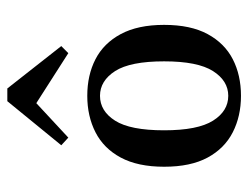

<svg xmlns="http://www.w3.org/2000/svg" viewBox="-100 -596 707 548"><g transform="rotate(-90 254.0 -322.5)"><path d="M254 11.3Q196 11.3 150 -12.1Q104 -35.5 77.8 -83.9Q51.6 -132.3 51.6 -208.1Q51.6 -283.1 77.8 -331.9Q104 -380.6 150 -404Q196 -427.4 254 -427.4Q312.9 -427.4 358.5 -404Q404 -380.6 430.2 -331.9Q456.5 -283.1 456.5 -208.1Q456.5 -132.3 430.2 -83.9Q404 -35.5 358.5 -12.1Q312.9 11.3 254 11.3ZM254 -25Q296.8 -25 324.6 -68.5Q352.4 -112.1 352.4 -208.1Q352.4 -304.8 324.6 -348Q296.8 -391.1 254 -391.1Q210.5 -391.1 183.1 -348Q155.6 -304.8 155.6 -208.1Q155.6 -112.1 183.1 -68.5Q210.5 -25 254 -25ZM134.7 -481.5 112.9 -501.6 238.7 -655.6H275L396 -501.6L375.8 -481.5L212.1 -586.3L259.7 -597.6Z"/></g></svg>

Font: Playfair 9pt SemiBold
Style: Regular
Weight: 600
Designer: Claus Eggers Sørensen
Foundry: Claus Eggers Sørensen
Version: Version 2.001;gftools[0.9.30]